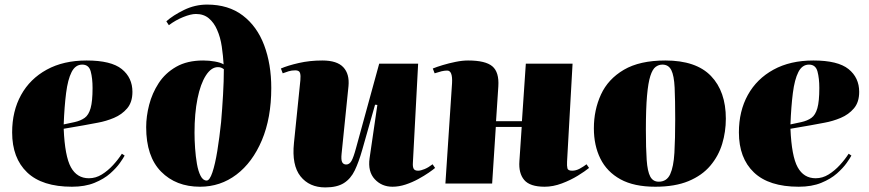

<svg xmlns="http://www.w3.org/2000/svg" viewBox="-20 -801 3795 838"><path d="M358 -537Q465 -537 511.5 -499.5Q558 -462 558 -400Q558 -355 535 -328Q512 -301 477.5 -286.5Q443 -272 407 -265.5Q371 -259 345 -254L258 -239Q263 -119 289.5 -71Q316 -23 368 -23Q398 -23 424.5 -39.5Q451 -56 473.5 -80.5Q496 -105 512 -130L524 -122Q519 -112 503.5 -90Q488 -68 461 -44Q434 -20 392.5 -3Q351 14 294 14Q164 14 98.5 -48.5Q33 -111 33 -223Q33 -316 72 -386.5Q111 -457 184 -497Q257 -537 358 -537ZM384 -417Q384 -459 376 -489Q368 -519 339 -519Q309 -519 292.5 -486.5Q276 -454 268.5 -395Q261 -336 258 -258L305 -268Q332 -274 349.5 -286.5Q367 -299 375.5 -329Q384 -359 384 -417Z M706 -708Q735 -734 783 -757.5Q831 -781 884 -781Q977 -781 1039.5 -733.5Q1102 -686 1133 -603.5Q1164 -521 1164 -417Q1164 -286 1123 -189Q1082 -92 1012 -39Q942 14 853 14Q748 14 683 -52Q618 -118 618 -246Q618 -293 631 -343.5Q644 -394 672.5 -438Q701 -482 749 -509.5Q797 -537 867 -537Q893 -537 918 -532.5Q943 -528 956 -520Q954 -556 948 -597.5Q942 -639 927 -672Q914 -702 891.5 -721Q869 -740 835 -740Q813 -740 779.5 -726.5Q746 -713 717 -691ZM882 -13Q895 -13 907 -48.5Q919 -84 928.5 -142.5Q938 -201 945 -268Q950 -327 953.5 -387.5Q957 -448 957 -499Q950 -504 944.5 -506Q939 -508 931 -508Q902 -508 878.5 -471.5Q855 -435 842 -370.5Q829 -306 829 -222Q829 -190 831.5 -154Q834 -118 839.5 -86Q845 -54 855.5 -33.5Q866 -13 882 -13Z M1206 -502Q1236 -515 1284 -526Q1332 -537 1387 -537Q1451 -537 1478.5 -507.5Q1506 -478 1501 -425L1471 -131Q1468 -103 1473.5 -93Q1479 -83 1491 -83Q1505 -83 1514 -98.5Q1523 -114 1534 -155L1635 -523H1805L1782 -89Q1781 -73 1785.5 -64.5Q1790 -56 1805 -56Q1816 -56 1833 -63Q1850 -70 1868 -84L1879 -68Q1871 -61 1851.5 -47.5Q1832 -34 1805.5 -19.5Q1779 -5 1750 4.5Q1721 14 1693 14Q1646 14 1615.5 -19Q1585 -52 1593 -110L1627 -343L1617 -344L1561 -147Q1546 -94 1528.5 -57.5Q1511 -21 1481 -2Q1451 17 1400 17Q1330 17 1291.5 -31.5Q1253 -80 1263 -177L1291 -451Q1293 -471 1289.5 -482.5Q1286 -494 1269 -494Q1253 -494 1240 -490Q1227 -486 1214 -481Z M2257 -247H2144L2128 0H1924L1953 -438Q1956 -493 1932 -493Q1920 -493 1907.5 -490Q1895 -487 1877 -481L1869 -502Q1886 -509 1912.5 -517Q1939 -525 1968.5 -531Q1998 -537 2023 -537Q2099 -537 2129 -511.5Q2159 -486 2155 -424Q2153 -386 2150 -348Q2147 -310 2145 -272H2258L2275 -523H2479L2455 -96Q2454 -77 2456.5 -66.5Q2459 -56 2477 -56Q2494 -56 2510.5 -65Q2527 -74 2540 -84L2551 -68Q2534 -54 2502.5 -34.5Q2471 -15 2432.5 -0.5Q2394 14 2357 14Q2293 14 2268 -15.5Q2243 -45 2247 -98Z M2840 14Q2747 14 2688 -18.5Q2629 -51 2600.5 -108.5Q2572 -166 2572 -241Q2572 -321 2603 -388.5Q2634 -456 2703 -496.5Q2772 -537 2884 -537Q3018 -537 3083 -469.5Q3148 -402 3148 -283Q3148 -226 3132 -173Q3116 -120 3080 -77.5Q3044 -35 2985 -10.5Q2926 14 2840 14ZM2855 -8Q2890 -8 2905 -40.5Q2920 -73 2923.5 -134Q2927 -195 2927 -281Q2927 -366 2924.5 -418.5Q2922 -471 2910 -495Q2898 -519 2871 -519Q2855 -519 2841.5 -509Q2828 -499 2818.5 -469.5Q2809 -440 2804 -383.5Q2799 -327 2799 -235Q2799 -153 2802.5 -103Q2806 -53 2818 -30.5Q2830 -8 2855 -8Z M3530 -537Q3637 -537 3683.5 -499.5Q3730 -462 3730 -400Q3730 -355 3707 -328Q3684 -301 3649.5 -286.5Q3615 -272 3579 -265.5Q3543 -259 3517 -254L3430 -239Q3435 -119 3461.5 -71Q3488 -23 3540 -23Q3570 -23 3596.5 -39.5Q3623 -56 3645.5 -80.5Q3668 -105 3684 -130L3696 -122Q3691 -112 3675.5 -90Q3660 -68 3633 -44Q3606 -20 3564.5 -3Q3523 14 3466 14Q3336 14 3270.5 -48.5Q3205 -111 3205 -223Q3205 -316 3244 -386.5Q3283 -457 3356 -497Q3429 -537 3530 -537ZM3556 -417Q3556 -459 3548 -489Q3540 -519 3511 -519Q3481 -519 3464.5 -486.5Q3448 -454 3440.5 -395Q3433 -336 3430 -258L3477 -268Q3504 -274 3521.5 -286.5Q3539 -299 3547.5 -329Q3556 -359 3556 -417Z"/></svg>

Font: Literata 72pt Black
Style: Italic
Weight: 900
Italic angle: -2°
Designer: Latin by Veronika Burian and Jose Scaglione. Greek by Irene Vlachou. Cyrillic by Vera Evstafieva
Foundry: TypeTogether
Version: Version 3.002